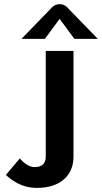

<svg xmlns="http://www.w3.org/2000/svg" viewBox="-20 -895 490 923"><path d="M266.7 -804.2 337.5 -708.3H450L308.3 -854.2C308.3 -854.2 294.2 -875 266.7 -875C239.2 -875 225 -854.2 225 -854.2L83.3 -708.3H195.8ZM333.3 -141.7V-650H200V-141.7C200 -108.3 180.8 -91.7 145.8 -91.7C118.3 -91.7 91.7 -114.2 75 -133.3L8.3 -54.2C31.7 -33.3 78.3 8.3 158.3 8.3C265.8 8.3 333.3 -48.3 333.3 -141.7Z"/></svg>

Font: BoonHome
Style: Bold
Weight: 700
Designer: Sungsit Sawaiwan
Foundry: Sungsit Sawaiwan
Version: Version 0.2